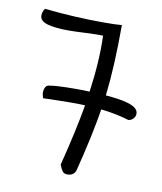

<svg xmlns="http://www.w3.org/2000/svg" viewBox="-66 -589 545 645"><g transform="rotate(10 206.0 -266.5)"><path d="M400 -240Q400 -230 392.5 -222.5Q385 -215 376 -215Q334 -228 281 -234Q267 -145 235 -19Q229 1 206 1Q195 1 189.5 -6.5Q184 -14 179 -28Q210 -150 225 -238Q209 -239 174 -239Q148 -239 82 -237Q78 -249 78 -256Q78 -266 82 -273.5Q86 -281 93 -282Q120 -287 185 -287Q216 -287 232 -286Q247 -392 244 -479Q229 -480 186 -478Q148 -476 126 -476Q81 -476 54.5 -483.5Q28 -491 28 -510Q28 -522 36 -534Q140 -523 238 -523Q282 -523 300 -525Q300 -384 288 -283Q379 -276 395 -254Q400 -248 400 -240Z"/></g></svg>

Font: Indie Flower
Style: Regular
Weight: 400
Designer: Kimberly Geswein
Foundry: Kimberly Geswein
Version: Version 2.000